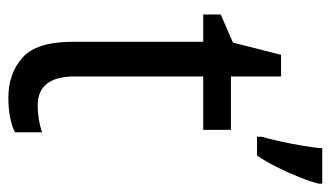

<svg xmlns="http://www.w3.org/2000/svg" viewBox="-190 -610 810 471"><g transform="rotate(90 215.5 -375.0)"><path d="M239 -62Q256 -62 274 -65Q292 -68 305 -73V-6Q271 10 220 10Q161 10 122 -24.5Q83 -59 83 -148V-468H16V-511L85 -541L115 -659H168V-536H299V-468H168V-153Q168 -62 239 -62ZM431 -751Q426 -731 415 -703.5Q404 -676 390 -648Q376 -620 362 -600H316V-612Q321 -628 327 -655.5Q333 -683 338 -712Q343 -741 344 -760H431Z"/></g></svg>

Font: Noto Sans Sinhala SemiCondensed
Style: Regular
Weight: 400
Width: 4
Designer: Jelle Bosma - Monotype Design Team
Foundry: Monotype Imaging Inc.
Version: Version 2.006; ttfautohint (v1.8.4.7-5d5b)